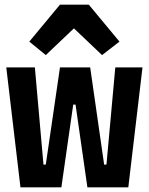

<svg xmlns="http://www.w3.org/2000/svg" viewBox="-20 -806 640 826"><path d="M7 -516H130L167 -98H177L238 -516H368L428 -98H438L476 -516H593L532 0H356L305 -356H295L244 0H68ZM362 -786 494 -627 419 -569 298 -684 177 -569 106 -627 238 -786Z"/></svg>

Font: Lilex
Style: Regular
Weight: 400
Monospace: yes
Designer: Mike Abbink, Paul van der Laan, Pieter van Rosmalen, Mikhael Khrustik
Foundry: Mikhael Khrustik
Version: Version 2.510